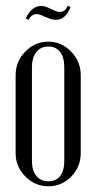

<svg xmlns="http://www.w3.org/2000/svg" viewBox="-20 -650 341 678"><path d="M81.1 -580.1 70.8 -585Q91.8 -628.9 125 -628.9Q136.7 -628.9 149.9 -623L171.9 -612.8Q181.6 -607.9 192.9 -607.9Q209.5 -607.9 219.2 -629.9L229 -625Q211.4 -580.1 178.2 -580.1Q162.6 -580.1 148.9 -586.9L133.8 -592.8Q119.1 -600.1 108.9 -600.1Q91.3 -600.1 81.1 -580.1ZM149.9 -502.9Q197.3 -502.9 231.2 -467.8Q265.1 -432.6 265.1 -384.8V-108.9Q265.1 -61 231.7 -26.6Q198.2 7.8 150.9 7.8Q103.5 7.8 69.3 -26.9Q35.2 -61.5 35.2 -108.9V-384.8Q35.2 -432.6 69.3 -467.8Q103.5 -502.9 149.9 -502.9ZM150.9 -485.8Q124 -485.8 108.4 -466.3Q92.8 -446.8 92.8 -413.1V-81.1Q92.8 -47.9 108.4 -28.8Q124 -9.8 150.9 -9.8Q177.7 -9.8 192.4 -28.6Q207 -47.4 207 -81.1V-413.1Q207 -447.3 192.1 -466.6Q177.2 -485.8 150.9 -485.8Z"/></svg>

Font: Moniqa Narrow Heading
Style: Regular
Weight: 400
Width: 4
Designer: Rajesh Rajput
Foundry: Rajesh Rajput
Version: Version 1.000